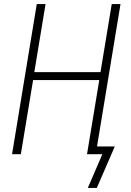

<svg xmlns="http://www.w3.org/2000/svg" viewBox="-20 -755 640 940"><path d="M410 165 481 0H406L466 -363H142L82 0H39L160 -735H203L148 -402H472L527 -735H570L455 -38H542L454 165Z"/></svg>

Font: Iosevka Extralight Extended
Style: Italic
Weight: 200
Width: 7
Italic angle: -9°
Monospace: yes
Designer: Belleve Invis
Foundry: Belleve Invis
Version: Version 32.5.0; ttfautohint (v1.8.4)